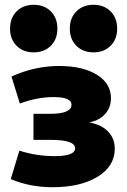

<svg xmlns="http://www.w3.org/2000/svg" viewBox="-20 -776 530 803"><path d="M272 -656Q272 -701 299.5 -728.5Q327 -756 371 -756Q415 -756 442.5 -728.5Q470 -701 470 -656Q470 -612 442.5 -584.5Q415 -557 371 -557Q327 -557 299.5 -584.5Q272 -612 272 -656ZM22 -656Q22 -701 49.5 -728.5Q77 -756 121 -756Q165 -756 192.5 -728.5Q220 -701 220 -656Q220 -612 192.5 -584.5Q165 -557 121 -557Q77 -557 49.5 -584.5Q22 -612 22 -656ZM199 7Q105 7 25 -27L61 -146Q132 -123 209 -123Q294 -123 294 -156Q294 -191 192 -191H120V-300H190Q279 -300 279 -338Q279 -370 204 -370Q136 -370 63 -343L28 -456Q125 -500 227 -500Q326 -500 385 -463.5Q444 -427 444 -366Q444 -326 419.5 -299Q395 -272 353 -264Q404 -255 432 -226Q460 -197 460 -154Q460 -81 388.5 -37Q317 7 199 7Z"/></svg>

Font: Cantarell Extra Bold
Style: Regular
Weight: 800
Designer: Dave Crossland, Nikolaus Waxweiler, Florian Fecher, Jacques Le Bailly, Eben Sorkin, Alexei Vanyashin, Alexios Zavras, Em
Version: Version 0.303